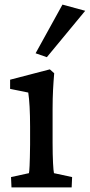

<svg xmlns="http://www.w3.org/2000/svg" viewBox="-20 -816 391 836"><path d="M30 0H292L294 -45L215 -62C212 -74 209 -125 209 -194V-342C209 -405 212 -448 216 -497L197 -514L24 -469V-429L103 -413C108 -382 111 -328 111 -266V-186C110 -99 108 -70 106 -62L28 -45ZM135 -584 184 -567 351 -769 252 -796Z"/></svg>

Font: TPK Tissa Web Medium
Style: Regular
Weight: 500
Designer: Jacques Le Bailly, Suppakit Chalermlarp | Katatrad Co.,Ltd.
Foundry: Jacques Le Bailly, Cadson Demak Co.,Ltd.
Version: Version 5.000;Glyphs 3.1.2 (3151)